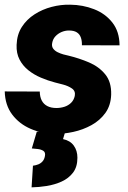

<svg xmlns="http://www.w3.org/2000/svg" viewBox="-25 -558 542 814"><path d="M292 -151.4Q295.9 -171.9 280 -182.9Q264.2 -193.8 242.4 -199.5Q220.7 -205.1 207.5 -208.5Q177.7 -216.3 148.4 -228.8Q119.1 -241.2 95.5 -260Q71.8 -278.8 57.9 -305.4Q43.9 -332 45.4 -367.7Q46.9 -411.6 67.6 -443.8Q88.4 -476.1 121.6 -497.3Q154.8 -518.6 194.1 -528.8Q233.4 -539.1 272.5 -538.1Q326.2 -537.6 373.8 -519Q421.4 -500.5 451.4 -462.4Q481.4 -424.3 481.9 -365.7L322.3 -366.2Q322.8 -385.3 317.6 -399.4Q312.5 -413.6 300.3 -421.1Q288.1 -428.7 267.1 -428.7Q251.5 -428.7 236.3 -422.4Q221.2 -416 210.2 -404.3Q199.2 -392.6 196.3 -376Q193.4 -361.8 200.2 -352.3Q207 -342.8 218.8 -336.9Q230.5 -331.1 243.4 -327.4Q256.3 -323.7 266.6 -321.8Q311 -311 352.8 -293.2Q394.5 -275.4 421.1 -242.9Q447.8 -210.4 446.3 -156.7Q444.8 -111.3 421.9 -79.3Q398.9 -47.4 363 -27.6Q327.1 -7.8 285.9 1.2Q244.6 10.3 206.1 9.8Q152.3 8.8 104.5 -12Q56.6 -32.7 26.6 -72.5Q-3.4 -112.3 -4.9 -170.4L143.6 -169.9Q144 -147 152.1 -131.6Q160.2 -116.2 175.8 -108.2Q191.4 -100.1 214.4 -100.1Q231.4 -100.1 247.8 -105.2Q264.2 -110.4 276.1 -121.8Q288.1 -133.3 292 -151.4ZM130.9 0.5 252 -1 242.2 31.7Q272.5 38.1 287.8 59.3Q303.2 80.6 303.2 110.8Q303.2 149.4 284.7 173.8Q266.1 198.2 236.3 211.7Q206.5 225.1 172.9 230.5Q139.2 235.8 108.9 236.3L114.7 144.5Q127 143.1 137.7 138.7Q148.4 134.3 155.8 125.7Q163.1 117.2 165.5 103.5Q168.5 87.9 158.7 81.5Q148.9 75.2 134.5 73.7Q120.1 72.3 109.9 71.3Z"/></svg>

Font: Roboto Black
Style: Italic
Weight: 900
Italic angle: -12°
Designer: Christian Robertson
Foundry: Google
Version: Version 3.0; 2020